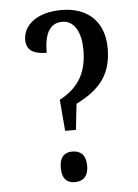

<svg xmlns="http://www.w3.org/2000/svg" viewBox="-53 -765 583 813"><g transform="rotate(-5 239.0 -358.5)"><path d="M210 -213H256L268 -323C371 -374 420 -436 420 -546C420 -659 350 -724 239 -724C132 -724 75 -672 75 -611C75 -565 109 -549 161 -549C161 -625 182 -674 238 -674C291 -674 317 -619 317 -549C317 -463 290 -394 199 -346ZM232 7C264 7 290 -9 290 -58C290 -107 264 -123 232 -123C202 -123 178 -107 178 -58C178 -9 202 7 232 7Z"/></g></svg>

Font: Noto Serif Devanagari ExtraCondensed Medium
Style: Regular
Weight: 500
Width: 2
Designer: Universal Thirst, Indian Type Foundry and the Monotype Design Team
Foundry: Monotype Imaging Inc.
Version: Version 2.004